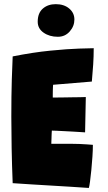

<svg xmlns="http://www.w3.org/2000/svg" viewBox="-20 -897 518 924"><path d="M407.5 7.5Q362 4.5 316.2 1.5Q270.5 -1.5 224.5 -4Q179 -6.5 133 -9.5Q87 -12.5 41 -15.5Q37.5 -103.5 36 -184.2Q34.5 -265 34.5 -335Q34.5 -438 36.8 -513.5Q39 -589 41 -625.5Q138.5 -645 222 -653.2Q305.5 -661.5 361.5 -663.2Q417.5 -665 431 -665Q431 -626 428.5 -586.8Q426 -547.5 422 -504.5L235.5 -489Q235 -486 234.8 -477.5Q234.5 -469 234.2 -458.8Q234 -448.5 234 -439.8Q234 -431 234 -427.5Q246 -427.5 261.5 -427.8Q277 -428 294.5 -428.2Q312 -428.5 329.8 -428.8Q347.5 -429 363.8 -429.2Q380 -429.5 393 -430L389.5 -260Q383 -260.5 366.5 -261.5Q350 -262.5 328.8 -263.8Q307.5 -265 286.8 -266Q266 -267 250.5 -267.8Q235 -268.5 229.5 -268.5Q229 -264.5 228.8 -257.8Q228.5 -251 228.2 -243.5Q228 -236 227.8 -228.2Q227.5 -220.5 227.2 -214.5Q227 -208.5 227 -205Q231 -205 259.8 -205Q288.5 -205 321.5 -205Q342 -205 361.5 -204.2Q381 -203.5 398 -202.2Q415 -201 427 -200Q427 -175 424.8 -142.5Q422.5 -110 419.5 -78.2Q416.5 -46.5 413.2 -23Q410 0.5 407.5 7.5ZM248.5 -877Q288 -877 313 -856Q338 -835 338 -803Q338 -771 315.5 -745.5Q293 -720 258.5 -720Q218 -720 189.8 -739.8Q161.5 -759.5 161.5 -792.5Q161.5 -834 186 -855.5Q210.5 -877 248.5 -877Z"/></svg>

Font: Grandstander Thin Black
Style: Regular
Weight: 900
Version: Version 1.200